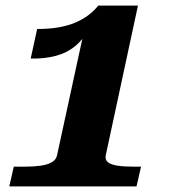

<svg xmlns="http://www.w3.org/2000/svg" viewBox="-20 -662 600 682"><path d="M356 -112Q352 -95 363 -86Q374 -77 397.5 -73.5Q421 -70 454 -70H481L465 0H13L29 -70H69Q100 -70 124.5 -73.5Q149 -77 164.5 -86Q180 -95 183 -112L280 -559L300 -568Q279 -525 248.5 -499.5Q218 -474 178 -463.5Q138 -453 89 -454L112 -559Q153 -559 186 -564.5Q219 -570 244.5 -580.5Q270 -591 291 -606Q312 -621 329 -642H470Z"/></svg>

Font: Roboto Serif 20pt
Style: Bold Italic
Weight: 700
Italic angle: -10°
Version: Version 1.007